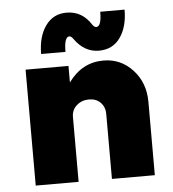

<svg xmlns="http://www.w3.org/2000/svg" viewBox="-52 -777 743 825"><g transform="rotate(-5 319.5 -364.5)"><path d="M268.8 -626.2Q246.2 -626.2 246.2 -561.2H141.2Q141.2 -636.2 174.4 -682.5Q207.5 -728.8 265 -728.8Q332.5 -728.8 371.2 -667.5Q378.8 -656.2 387.5 -656.2Q410 -656.2 410 -720H515Q515 -646.2 482.5 -600Q450 -553.8 390 -553.8Q327.5 -553.8 285 -613.8Q276.2 -626.2 268.8 -626.2ZM405 -510Q480 -510 531.2 -454.4Q582.5 -398.8 582.5 -316.2V0H397.5V-280Q397.5 -310 378.8 -329.4Q360 -348.8 328.8 -348.8Q297.5 -348.8 275.6 -329.4Q253.8 -310 253.8 -280V0H68.8V-500H253.8V-428.8Q312.5 -510 405 -510Z"/></g></svg>

Font: Now Black
Style: Regular
Weight: 900
Designer: Alfredo Marco Pradil
Foundry: Alfredo Marco Pradil
Version: Version 1.002;PS 001.002;hotconv 1.0.88;makeotf.lib2.5.64775